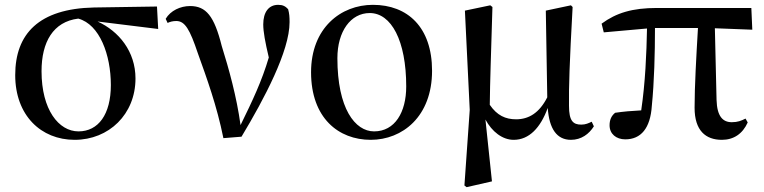

<svg xmlns="http://www.w3.org/2000/svg" viewBox="-20 -563 3162 795"><path d="M289 16C431 16 541 -90 541 -238C541 -350 472 -434 384 -474L635 -443L630 -536L369 -532C141 -527 43 -423 43 -252C43 -85 150 16 289 16ZM304 -486C393 -462 439 -335 439 -211C439 -89 387 -19 305 -19C223 -19 152 -109 152 -268C152 -389 200 -473 304 -486Z M905 9 980 3C1075 -155 1179 -352 1179 -471C1179 -493 1178 -507 1173 -525C1162 -537 1151 -543 1132 -543C1092 -543 1070 -512 1070 -462C1070 -432 1078 -388 1093 -325C1064 -227 1026 -147 976 -45C960 -162 928 -277 898 -373C867 -497 833 -538 767 -538C727 -538 686 -519 666 -485L674 -468C684 -473 696 -476 710 -476C746 -476 766 -441 799 -343C836 -240 878 -125 905 9Z M1515 16C1646 16 1769 -80 1769 -270C1769 -450 1668 -543 1524 -543C1391 -543 1268 -447 1268 -264C1268 -74 1382 16 1515 16ZM1529 -19C1450 -19 1377 -114 1377 -322C1377 -433 1432 -509 1511 -509C1600 -509 1662 -395 1662 -205C1662 -98 1615 -19 1529 -19Z M2107 16C2171 16 2218 -34 2248 -116C2254 -29 2286 16 2344 16C2387 16 2419 -8 2439 -40L2430 -59C2417 -53 2405 -47 2387 -47C2353 -47 2336 -62 2336 -125C2335 -201 2338 -299 2351 -534L2344 -541L2240 -519L2246 -160C2213 -95 2169 -69 2117 -69C2073 -69 2038 -85 2008 -129C2009 -227 2013 -328 2019 -534L2010 -541L1905 -519L1925 -108L1903 205L1912 212L2017 188L1990 -68C2017 -18 2060 16 2107 16Z M2969 16C3018 16 3055 -9 3076 -56L3067 -72C3049 -63 3035 -57 3010 -57C2973 -57 2949 -81 2947 -149L2940 -446L3095 -440L3091 -530H2700C2599 -530 2532 -510 2471 -465L2480 -429L2659 -445C2657 -341 2652 -221 2635 -106C2595 -104 2561 -101 2527 -96C2511 -83 2504 -66 2504 -44C2504 -9 2531 14 2569 14C2634 14 2673 -32 2679 -125C2689 -224 2692 -343 2692 -447H2870C2863 -328 2856 -206 2856 -117C2856 -22 2902 16 2969 16Z"/></svg>

Font: Noto Serif JP SemiBold
Style: Regular
Weight: 600
Designer: Ryoko NISHIZUKA 西塚涼子 (kana & ideographs); Frank Grießhammer (Latin, Greek & Cyrillic); Wenlong ZHANG 张文龙 (bopomofo); San
Foundry: Adobe
Version: Version 2.001;hotconv 1.1.0;makeotfexe 2.6.0